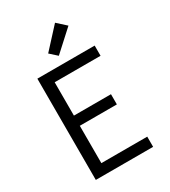

<svg xmlns="http://www.w3.org/2000/svg" viewBox="-233 -1095 1066 1207"><g transform="rotate(-30 300.0 -492.0)"><path d="M96 0V-735H512V-661H179V-419H448V-345H179V-74H512V0ZM285 -792 234 -838 368 -984 432 -926Z"/></g></svg>

Font: Zed Mono Extended
Style: Regular
Weight: 400
Width: 7
Monospace: yes
Designer: Belleve Invis
Foundry: Belleve Invis
Version: Version 1.0.0; ttfautohint (v1.8.4)